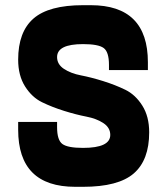

<svg xmlns="http://www.w3.org/2000/svg" viewBox="-20 -720 640 740"><path d="M405 -200Q405 -150 300 -150Q241 -150 220.5 -165Q200 -180 200 -230V-250H50V-220Q50 0 270 0H300Q436 0 495.5 -51.5Q555 -103 555 -210Q555 -271 528.5 -313Q502 -355 463 -374Q424 -393 377.5 -407.5Q331 -422 292 -429.5Q253 -437 226.5 -454.5Q200 -472 200 -500Q200 -550 300 -550Q359 -550 379.5 -535Q400 -520 400 -470V-450H550V-480Q550 -700 330 -700H300Q168 -700 109 -648.5Q50 -597 50 -490Q50 -429 76.5 -387Q103 -345 142 -326Q181 -307 227.5 -292.5Q274 -278 313 -270.5Q352 -263 378.5 -245.5Q405 -228 405 -200Z"/></svg>

Font: Millimetre
Style: Bold
Weight: 800
Designer: Jérémy Landes
Version: Version 1.0